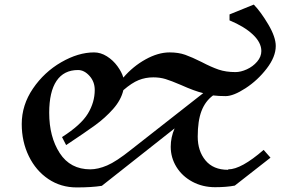

<svg xmlns="http://www.w3.org/2000/svg" viewBox="-20 -810 1289 839"><path d="M1132 -155 1162 -121 1006 1Q970 8 920 8Q865 8 820.5 -16Q776 -40 751 -80.5Q726 -121 726 -169Q726 -210 743 -249L425 2Q381 9 315 9Q246 9 191.5 -27.5Q137 -64 106 -127.5Q75 -191 75 -268Q75 -351 124 -423Q173 -495 247.5 -538Q322 -581 391 -581Q420 -581 447 -564Q474 -547 493 -521Q512 -495 519 -471Q561 -520 616 -550.5Q671 -581 721 -581Q760 -581 789.5 -570.5Q819 -560 861 -539Q903 -517 935 -506Q967 -495 1009 -495Q1032 -495 1058.5 -507Q1085 -519 1103.5 -540.5Q1122 -562 1122 -587Q1122 -624 1085 -659Q1048 -694 983 -721V-747L1089 -790Q1120 -758 1152.5 -703Q1185 -648 1185 -609Q1185 -562 1145.5 -510.5Q1106 -459 1053 -424.5Q1000 -390 966 -390Q937 -390 911 -393Q877 -368 860.5 -325Q844 -282 844 -213Q844 -150 878 -109Q912 -68 976 -68L978 -70Q1034 -70 1132 -155ZM553 -156 868 -403Q830 -412 770 -439Q728 -457 703.5 -464.5Q679 -472 650 -472Q616 -472 586 -460Q556 -448 519 -416Q509 -373 474.5 -334Q440 -295 396 -263Q352 -231 269 -176L251 -211Q334 -264 364 -313.5Q394 -363 394 -417Q394 -453 371 -478.5Q348 -504 321 -504Q259 -504 227 -456.5Q195 -409 195 -317Q195 -212 241 -141Q287 -70 375 -70H374Q408 -70 448 -87Q488 -104 553 -156Z"/></svg>

Font: Inknut Antiqua Light
Style: Regular
Weight: 300
Designer: Claus Eggers Sørensen
Foundry: Claus Eggers Sørensen
Version: Version 1.003; ttfautohint (v1.8.2) -l 8 -r 50 -G 200 -x 14 